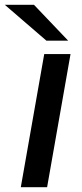

<svg xmlns="http://www.w3.org/2000/svg" viewBox="-59 -783 343 803"><path d="M138 0H28L126 -557H236ZM83 -763 226 -613H135L-39 -763Z"/></svg>

Font: Open Sauce Sans Medium Italic
Style: Regular
Weight: 500
Italic angle: -10°
Designer: Alfredo Marco Pradil
Foundry: Creative Sauce Fz LLC
Version: Version 1.477